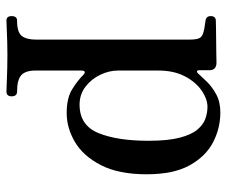

<svg xmlns="http://www.w3.org/2000/svg" viewBox="-74 -431 704 596"><g transform="rotate(90 278.0 -133.0)"><path d="M44 199Q30 199 30 183Q30 166 44 166Q80 166 91.5 151.5Q103 137 103 106V-367Q103 -393 97.5 -401.5Q92 -410 78 -413Q72 -415 60.5 -416.5Q49 -418 44 -419Q30 -421 30 -435Q30 -451 45 -451Q48 -451 66 -451.5Q84 -452 107 -452Q130 -452 149 -452.5Q168 -453 174 -453Q198 -453 198 -431V-400Q198 -393 201.5 -392.5Q205 -392 209 -397Q218 -407 233.5 -423Q249 -439 272.5 -452Q296 -465 329 -465Q378 -465 421.5 -442.5Q465 -420 493 -370Q521 -320 521 -236Q521 -149 492.5 -94Q464 -39 420.5 -13.5Q377 12 331 12Q285 12 258 -4.5Q231 -21 212 -40Q205 -46 202 -43.5Q199 -41 199 -35V109Q199 140 213.5 153Q228 166 264 166Q279 166 279 183Q279 199 264 199Q257 199 236 198Q215 197 191.5 196.5Q168 196 151 196Q134 196 112 196.5Q90 197 71 198Q52 199 44 199ZM305 -28Q369 -28 393 -86.5Q417 -145 417 -242Q417 -302 407.5 -338.5Q398 -375 382.5 -393.5Q367 -412 348.5 -418.5Q330 -425 312 -425Q287 -425 260.5 -406.5Q234 -388 216.5 -354Q199 -320 199 -273V-147Q199 -120 212 -92.5Q225 -65 249 -46.5Q273 -28 305 -28Z"/></g></svg>

Font: Zen Old Mincho SemiBold
Style: Regular
Weight: 600
Version: Version 1.500